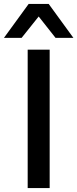

<svg xmlns="http://www.w3.org/2000/svg" viewBox="-38 -958 394 978"><path d="M103 0V-705H215V0ZM-18 -765 108 -938H210L336 -765H245L159 -874L72 -765Z"/></svg>

Font: Nunito Sans 7pt SemiBold
Style: Regular
Weight: 600
Designer: Vernon Adams
Foundry: Vernon Adams
Version: Version 3.101;gftools[0.9.27]